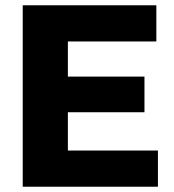

<svg xmlns="http://www.w3.org/2000/svg" viewBox="-20 -707 658 727"><path d="M66 0V-687H572V-550H237V-417H527V-282H237V-137H578V0Z"/></svg>

Font: Archivo SemiCondensed ExtraBold
Style: Regular
Weight: 800
Width: 4
Designer: Hector Gatti
Foundry: Omnibus-Type
Version: Version 2.001